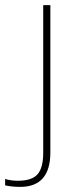

<svg xmlns="http://www.w3.org/2000/svg" viewBox="-80 -500 297 751"><path d="M-60 225V200Q-38 207 -10 207Q45 207 67 181.5Q89 156 89 98V-480H117V96Q117 231 -1 231Q-33 231 -60 225Z"/></svg>

Font: Prompt Thin
Style: Regular
Weight: 250
Designer: Katatrad Team
Foundry: CadsonDemak
Version: Version 1.001